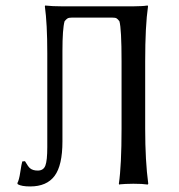

<svg xmlns="http://www.w3.org/2000/svg" viewBox="-20 -668 651 698"><path d="M241.2 -604H388.2C395.7 -604 400.9 -603.1 403.8 -601.3C406.7 -599.5 410.2 -596 414.1 -590.8C419.3 -572.6 421.9 -523.9 421.9 -444.8V-200.2C421.9 -111 418.6 -44.3 412.1 0L413.1 2.9L418 2C421.5 1.6 427.7 1.2 436.3 0.7C444.9 0.2 454.4 0 464.8 0C487.6 0 505 1 517.1 2.9L519 0C511.6 -54.7 507.8 -121.4 507.8 -200.2V-444.8C507.8 -530.8 511.2 -597.5 518.1 -645L517.1 -647.9L511.7 -647.5C508.1 -646.8 502 -646.2 493.2 -645.8C484.4 -645.3 474.9 -645 464.8 -645H205.1C182.3 -645 161.9 -646 144 -647.9L143.1 -645C148.9 -603 151.9 -546.4 151.9 -475.1V-132.8C151.9 -100.6 149.6 -78.4 145 -66.2C140.5 -54 131.2 -47.9 117.2 -47.9C105.5 -47.9 96.2 -50.6 89.4 -56.2C85.1 -59.4 78.9 -68 70.8 -82L61 -81.1C59.1 -74.9 56.6 -61.9 53.7 -42.2C50.8 -22.5 47.2 -9.1 43 -2L44.9 2C54 7.2 69 9.8 89.8 9.8C129.9 9.8 159.4 -3 178.5 -28.6C197.5 -54.1 207 -95.9 207 -153.8V-481.9C207 -536.3 209.6 -572.6 214.8 -590.8C218.8 -595.7 222.3 -599.1 225.6 -601.1C228.8 -603 234 -604 241.2 -604Z"/></svg>

Font: Linux Biolinum G
Style: Bold
Weight: 700
Designer: Philipp H. Poll
Foundry: Philipp H. Poll
Version: Version 1.1.0